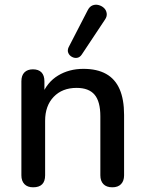

<svg xmlns="http://www.w3.org/2000/svg" viewBox="-20 -790 616 817"><path d="M121 7Q97 7 84 -6.5Q71 -20 71 -44V-444Q71 -469 84 -482Q97 -495 120 -495Q144 -495 156.5 -482Q169 -469 169 -444V-366L158 -384Q180 -440 227 -468.5Q274 -497 335 -497Q393 -497 431.5 -475.5Q470 -454 489 -410.5Q508 -367 508 -301V-44Q508 -20 495 -6.5Q482 7 458 7Q433 7 420 -6.5Q407 -20 407 -44V-295Q407 -358 382.5 -387Q358 -416 306 -416Q245 -416 208.5 -378Q172 -340 172 -276V-44Q172 7 121 7ZM328 -558Q320 -546 308.5 -544Q297 -542 286 -548Q275 -554 270.5 -565Q266 -576 272 -589L353 -746Q361 -762 373.5 -767Q386 -772 399.5 -768.5Q413 -765 422.5 -756Q432 -747 434 -733.5Q436 -720 427 -707Z"/></svg>

Font: Nunito SemiBold
Style: Regular
Weight: 600
Designer: Vernon Adams
Foundry: Vernon Adams
Version: Version 3.602